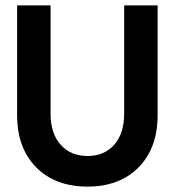

<svg xmlns="http://www.w3.org/2000/svg" viewBox="-20 -680 670 712"><path d="M440.5 -660H564.5V-253Q564.5 -131 494 -59.5Q423.5 12 304.5 12Q185 12 114.2 -59.5Q43.5 -131 43.5 -253V-660H167.5V-259.5Q167.5 -185 205 -143.2Q242.5 -101.5 304.5 -101.5Q366.5 -101.5 403.5 -143.2Q440.5 -185 440.5 -259.5Z"/></svg>

Font: League Spartan SemiBold
Style: Regular
Weight: 600
Foundry: The League of Moveable Type
Version: Version 2.002